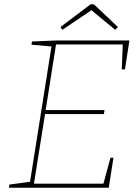

<svg xmlns="http://www.w3.org/2000/svg" viewBox="-20 -882 657 902"><path d="M499 -141H513L491 0H22L24 -15L129 -29L120 -21L223 -671L229 -663L128 -672L130 -687L247 -692H588L567 -556H552L557 -680L564 -673H236L244 -678L193 -356L188 -365H471L468 -346H185L193 -355L139 -16L133 -19H473L464 -12ZM273 -742 264 -755 406 -862H421L534 -755L521 -742L406 -837H414Z"/></svg>

Font: Bitter Thin
Style: Italic
Weight: 100
Italic angle: -9°
Designer: Sol Matas, and Bitter project Authors
Foundry: Sol Matas
Version: Version 2.002